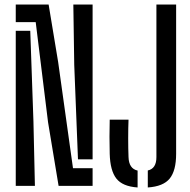

<svg xmlns="http://www.w3.org/2000/svg" viewBox="-20 -820 838 847"><path d="M238.5 0 192 -280.5 137.5 -722.5H49.5V-800H194.5L236.5 -546.5L302 -78H388.5V0ZM324 -117 307.5 -534 303.5 -800H388.5V-117ZM49.5 0V-684H113.5L127.5 -285L134 0ZM632 7V-68Q670 -76 670 -127V-800H757V-141.5Q757 -67.5 728.8 -32.5Q700.5 2.5 632 7ZM587 7Q520.5 2.5 493.2 -32.5Q466 -67.5 464 -141.5Q462 -216.5 464 -292H547Q545.5 -254.5 545.5 -209.5Q545.5 -164.5 547 -127Q548.5 -76 587 -67.5Z"/></svg>

Font: Big Shoulders Stencil Display SemiBold
Style: Regular
Weight: 600
Designer: Patric King
Foundry: XO Type Co
Version: Version 1.000